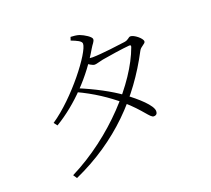

<svg xmlns="http://www.w3.org/2000/svg" viewBox="-134 -944 1269 1156"><g transform="rotate(-20 500.0 -366.0)"><path d="M155 16 171 40C461 -90 658 -295 791 -549C803 -574 834 -579 834 -595C834 -615 787 -652 765 -652C750 -652 748 -636 719 -632C692 -628 562 -611 508 -611C496 -611 481 -613 461 -617L447 -598C468 -581 491 -565 506 -565C518 -565 540 -573 561 -577C599 -584 698 -599 737 -602C747 -603 752 -600 747 -588C674 -386 439 -126 155 16ZM733 -151C749 -151 757 -160 757 -176C757 -213 685 -278 611 -332C549 -377 454 -428 356 -468L343 -448C439 -404 522 -348 589 -291C687 -206 710 -151 733 -151ZM152 -320 169 -298C308 -381 437 -517 520 -661C534 -686 549 -697 549 -713C549 -728 509 -753 480 -764C462 -770 442 -771 425 -772L418 -751C454 -737 482 -725 482 -708C482 -653 306 -423 152 -320Z"/></g></svg>

Font: Source Han Serif TW VF
Style: Regular
Weight: 250
Designer: Ryoko NISHIZUKA 西塚涼子 (kana & ideographs); Frank Grießhammer (Latin, Greek & Cyrillic); Wenlong ZHANG 张文龙 (bopomofo); San
Foundry: Adobe
Version: Version 2.002;hotconv 1.1.0;makeotfexe 2.6.0